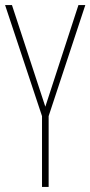

<svg xmlns="http://www.w3.org/2000/svg" viewBox="-20 -734 355 754"><path d="M158 -315 27 -714H0L145 -278V0H171V-278L315 -714H288Z"/></svg>

Font: Noto Sans Kannada ExtraCondensed Thin
Style: Regular
Weight: 100
Width: 2
Designer: Jelle Bosma - Monotype Design Team
Foundry: Monotype Imaging Inc.
Version: Version 2.005